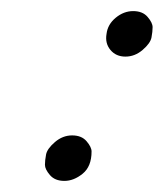

<svg xmlns="http://www.w3.org/2000/svg" viewBox="-20 -312 296 346"><path d="M172 -251Q174 -268 188.5 -280Q203 -292 220 -292Q237 -292 246 -281.5Q255 -271 255 -263Q255 -255 253 -244.5Q251 -234 237 -222Q223 -210 206 -210Q189 -210 179 -222Q169 -234 172 -251ZM145 -39Q145 -12 129 1Q113 14 96 14Q79 14 70 3.5Q61 -7 61 -15Q61 -23 63 -33.5Q65 -44 79 -56Q93 -68 110 -68Q127 -68 136 -57.5Q145 -47 145 -39Z"/></svg>

Font: Great Vibes
Style: Regular
Weight: 400
Designer: Robert E. Leuschke
Foundry: Robert E. Leuschke
Version: Version 1.001